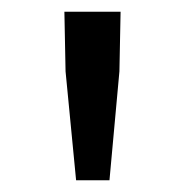

<svg xmlns="http://www.w3.org/2000/svg" viewBox="-20 -791 318 328"><path d="M110 -483 92 -669 90 -771H186L184 -669L167 -483Z"/></svg>

Font: Noto Sans KR Thin
Style: Regular
Weight: 400
Version: Version 2.004-H2;hotconv 1.0.118;makeotfexe 2.5.65603